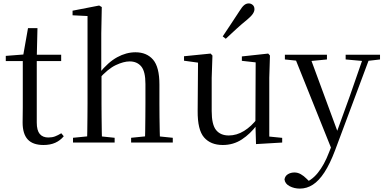

<svg xmlns="http://www.w3.org/2000/svg" viewBox="-20 -838 2255 1129"><path d="M154.9 -478.9V-516H339.7V-478.9ZM235.8 14.6Q173.2 14.6 143.1 -18Q113 -50.7 113 -117.7Q113 -142.1 113.5 -161.1Q114 -180.1 114 -207.1V-478.9H14V-509.4L134.6 -518.8L115 -504.4L144.7 -672.5H200.3L196.2 -500.6V-489V-117.5Q196.2 -71.2 213.7 -50.3Q231.2 -29.5 264.3 -29.5Q286.5 -29.5 303.5 -35.9Q320.4 -42.3 340.4 -54.4L354.9 -36.8Q334.4 -11.8 305 1.4Q275.6 14.6 235.8 14.6Z M409.3 0V-27.8L518.1 -38.6H550.7L654.1 -27.8V0ZM491.7 0Q492.7 -24.4 493.2 -65.3Q493.7 -106.3 494.2 -150.7Q494.7 -195.1 494.7 -228.5V-743.7L406.7 -748.1V-775.1L563.1 -805.5L578.5 -796.5L575.5 -641V-411.6L576.9 -399.2V-228.5Q576.9 -195.1 577.4 -150.7Q577.9 -106.3 578.5 -65.3Q579.1 -24.4 580.1 0ZM751 0V-27.8L858.5 -38.6H890.7L996 -27.8V0ZM832 0Q833.2 -24.4 833.7 -64.8Q834.2 -105.3 834.7 -149.7Q835.2 -194.1 835.2 -228.5V-344.3Q835.2 -418.1 810.4 -447.5Q785.7 -476.9 742.4 -476.9Q707.3 -476.9 661 -455.2Q614.8 -433.5 560.4 -372.6L541.4 -407H563.2Q615.8 -472.4 669.1 -501.5Q722.4 -530.6 776.5 -530.6Q842.6 -530.6 880 -487.3Q917.4 -443.9 917.4 -341.1V-228.5Q917.4 -194.1 917.9 -149.7Q918.4 -105.3 919.3 -64.8Q920.2 -24.4 921.2 0Z M1289.9 14.6Q1218.8 14.6 1180.1 -29.8Q1141.3 -74.2 1142.3 -185.8L1144.5 -483.7L1166.7 -466.6L1062.1 -481V-507.3L1218.5 -523L1229.2 -511.5L1224.8 -380.4V-185.1Q1224.8 -105.3 1250.6 -73.3Q1276.4 -41.4 1325.3 -41.4Q1371.8 -41.4 1415.1 -68.1Q1458.4 -94.9 1493.9 -141.8L1517.1 -103H1490.7Q1452.1 -51 1402.2 -18.2Q1352.3 14.6 1289.9 14.6ZM1485.4 9.3 1481.8 -114.1V-115.5L1483.4 -471.2L1402.2 -480.3V-506.2L1557.2 -523L1567.4 -511.5L1563.4 -380.4V-35L1639.3 -27.4V0.2ZM1289.6 -624Q1313.7 -660.9 1338.5 -697.4Q1363.3 -734 1388 -772.8Q1403.3 -797.6 1415.5 -807.7Q1427.8 -817.9 1442.6 -817.9Q1455.5 -817.9 1465.8 -809.1Q1476.2 -800.3 1476.2 -783.8Q1476.2 -771.1 1466.8 -756.9Q1457.5 -742.7 1434.1 -723.1Q1400.5 -695.8 1369.5 -667.5Q1338.5 -639.2 1307.6 -610.1Z M1743.4 271Q1710 271 1682.9 256.7Q1655.7 242.4 1652.9 216.7Q1656.5 196.1 1673.3 186.2Q1690.1 176.2 1711.2 176.2Q1731 176.2 1748.7 186.3Q1766.5 196.3 1783.1 213.2L1811.8 241.4L1780.3 257.1L1760.5 240.1Q1809.9 226.4 1848.4 179Q1886.9 131.6 1914.9 57.6L1943.6 -15.2L1948.2 -27.8L2037.4 -274.3L2121.3 -516H2160.2L1950.1 46.5Q1920.2 125.6 1887.8 175.3Q1855.4 225.1 1819.7 248Q1784 271 1743.4 271ZM1934.7 51.4 1707 -516H1798.3L1966.7 -59.3L1972.7 -46.2ZM1655.2 -488.4V-516H1902.5V-488.4L1795.9 -478.1H1754.1ZM2012.5 -488.4V-516H2214.6V-488.4L2133.3 -478.9H2118.3Z"/></svg>

Font: Noto Serif KR ExtraLight
Style: Regular
Weight: 200
Designer: Ryoko NISHIZUKA 西塚涼子 (kana & ideographs); Frank Grießhammer (Latin, Greek & Cyrillic); Wenlong ZHANG 张文龙 (bopomofo); San
Foundry: Adobe
Version: Version 2.002-H1;hotconv 1.1.0;makeotfexe 2.6.0